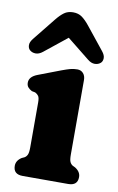

<svg xmlns="http://www.w3.org/2000/svg" viewBox="-84 -775 504 822"><g transform="rotate(10 168.0 -364.0)"><path d="M262 -450V-126Q262 -103 266.5 -93.8Q271 -84.5 279 -80L289.5 -75Q313.5 -60 313.5 -37Q313.5 0 272.5 0H75Q34 0 34 -37Q34 -60 57.5 -75L68.5 -80Q76.5 -84.5 81 -93.8Q85.5 -103 85.5 -126V-321.5Q85.5 -342 80 -349.5Q74.5 -357 65.5 -361.5L50.5 -364.5Q40 -370 33.5 -377.5Q27 -385 27 -397.5Q27 -423.5 62.5 -437L159.5 -474Q181 -482 195.5 -486Q210 -490 226.5 -490Q242.5 -490 252.2 -479Q262 -468 262 -450ZM68.5 -538.5Q53 -526 37.8 -526.2Q22.5 -526.5 12.5 -535.5Q4.5 -542.5 4 -556Q3.5 -569.5 16.5 -585.5L95.5 -684Q112 -704.5 127.8 -716Q143.5 -727.5 166.5 -727.5Q189.5 -727.5 205.2 -716Q221 -704.5 237.5 -684L316.5 -585.5Q329.5 -569.5 329 -556Q328.5 -542.5 320.5 -535.5Q310.5 -526.5 295.2 -526.2Q280 -526 264.5 -538.5L166.5 -617Z"/></g></svg>

Font: Fraunces 9pt S100
Style: Bold
Weight: 700
Version: Version 1.000; ttfautohint (v1.8.3)